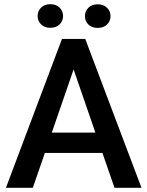

<svg xmlns="http://www.w3.org/2000/svg" viewBox="-20 -897 703 917"><path d="M526.9 0 469.2 -166.5H194.3L136.7 0H8.3L275.9 -710.9H387.2L655.8 0ZM227.5 -263.7H435.5L331.5 -565.4ZM159.7 -820.3Q159.7 -844.2 176.3 -860.6Q192.9 -877 220.2 -877Q248 -877 264.6 -860.6Q281.2 -844.2 281.2 -820.3Q281.2 -796.9 264.6 -780.5Q248 -764.2 220.2 -764.2Q192.9 -764.2 176.3 -780.5Q159.7 -796.9 159.7 -820.3ZM385.7 -819.8Q385.7 -843.8 402.3 -860.1Q418.9 -876.5 446.8 -876.5Q474.1 -876.5 491 -860.1Q507.8 -843.8 507.8 -819.8Q507.8 -795.9 491 -779.8Q474.1 -763.7 446.8 -763.7Q418.9 -763.7 402.3 -779.8Q385.7 -795.9 385.7 -819.8Z"/></svg>

Font: Vazirmatn UI FD Medium
Style: Regular
Weight: 500
Designer: Saber Rastikerdar
Foundry: Saber Rastikerdar
Version: Version 33.003